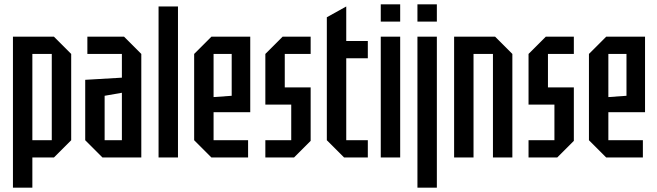

<svg xmlns="http://www.w3.org/2000/svg" viewBox="-20 -730 3045 890"><path d="M40 140V-560H230L310 -480V-80L230 0H130V140ZM220 -480H130V-80H220Z M375 -80V-360L545 -370V-480H385V-560H555L635 -480V0H455ZM465 -286V-80H545V-300Z M715 0V-700H805V0Z M880 -80V-480L960 -560H1140V-210H970V-80H1130V0H960ZM970 -280 1054 -286V-480H970Z M1210 0V-80H1330V-245H1210V-480L1290 -560H1420V-480H1300V-325H1420V-77L1343 0Z M1495 -650 1585 -700V-540H1685V-460H1585V-80H1685V0H1575L1495 -80Z M1745 0V-560H1835V0ZM1745 -630V-710H1835V-630Z M1915 140V-560H2005V140ZM1915 -630V-710H2005V-630Z M2085 0V-560H2275L2355 -480V0H2265V-480H2175V0Z M2430 0V-80H2550V-245H2430V-480L2510 -560H2640V-480H2520V-325H2640V-77L2563 0Z M2710 -80V-480L2790 -560H2970V-210H2800V-80H2960V0H2790ZM2800 -280 2884 -286V-480H2800Z"/></svg>

Font: Tektur Condensed
Style: Regular
Weight: 400
Width: 3
Designer: Adam Jagosz
Foundry: Adam Jagosz
Version: Version 1.005;gftools[0.9.30]